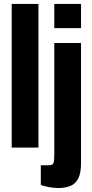

<svg xmlns="http://www.w3.org/2000/svg" viewBox="-20 -745 466 969"><path d="M39 0V-725H174V0ZM254 -603V-725H389V-603ZM273 204Q264 204 246.5 202Q229 200 212 196Q195 192 186 188V89H227Q246 89 250 78Q254 67 254 38V-528H389V78Q389 127 375.5 154.5Q362 182 336 193Q310 204 273 204Z"/></svg>

Font: Archivo ExtraCondensed ExtraBold
Style: Regular
Weight: 800
Width: 2
Designer: Hector Gatti
Foundry: Omnibus-Type
Version: Version 2.001